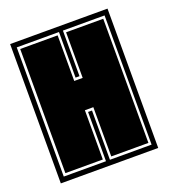

<svg xmlns="http://www.w3.org/2000/svg" viewBox="-99 -568 563 641"><g transform="rotate(-20 182.0 -247.5)"><path d="M9 0V-495H355V0ZM26 -18H176V-193H190V-18H338V-477H190V-315H176V-477H26ZM35 -27V-468H168V-306H198V-468H330V-27H198V-202H168V-27Z"/></g></svg>

Font: Alumni Sans Collegiate One
Style: Regular
Weight: 400
Designer: Robert E. Leuschke
Foundry: Robert E. Leuschke
Version: Version 1.100